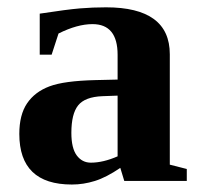

<svg xmlns="http://www.w3.org/2000/svg" viewBox="-20 -489 540 519"><path d="M266.6 -469.2Q439 -469.2 439 -342.3V-43.9L484.9 -32.2V0H315.9L305.2 -35.2Q267.1 -9.3 236.3 0.2Q205.6 9.8 174.3 9.8Q32.2 9.8 32.2 -127Q32.2 -178.7 53.2 -209.7Q74.2 -240.7 113.8 -255.6Q153.3 -270.5 238.3 -272.5L297.9 -273.9V-340.8Q297.9 -423.8 230 -423.8Q189 -423.8 138.2 -398.4L119.6 -341.3H87.4V-452.1Q161.1 -463.4 195.8 -466.3Q230.5 -469.2 266.6 -469.2ZM297.9 -230.5 256.8 -229Q209.5 -227.1 191.2 -204.1Q172.9 -181.2 172.9 -129.9Q172.9 -88.4 187.5 -68.8Q202.1 -49.3 225.6 -49.3Q258.8 -49.3 297.9 -66.4Z"/></svg>

Font: Tinos
Style: Bold
Weight: 700
Designer: Steve Matteson
Foundry: Monotype Imaging Inc.
Version: Version 1.23